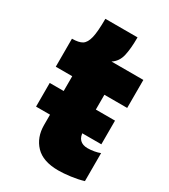

<svg xmlns="http://www.w3.org/2000/svg" viewBox="-171 -762 740 843"><g transform="rotate(30 199.5 -340.0)"><path d="M38.8 -314H369.8V-194H38.8ZM262.8 0Q185 0 147.3 -39.7Q109.6 -79.4 109.6 -141.6V-389H26.2V-531Q60.4 -531 77.4 -541.6Q94.4 -552.2 102 -583.5Q109.6 -614.8 109.6 -680H272.6Q272.6 -678 272.6 -675Q272.6 -623.4 264.4 -586.8Q256.2 -550.2 226.6 -531H388.2V-389H272.6V-204.4Q272.6 -176.8 286.3 -162.8Q300 -148.8 325.6 -148.8Q341.6 -148.8 358.9 -151.9Q376.2 -155 388.2 -160V-18Q359.2 -9.2 324.4 -4.6Q289.6 0 262.8 0Z"/></g></svg>

Font: Easer Grotesk Variable
Style: Regular
Weight: 400
Designer: Boardeaser, Bonnie Shaver-Troup, Thomas Jockin
Foundry: Lexend
Version: Version 1.001;Glyphs 3.1.2 (3151)